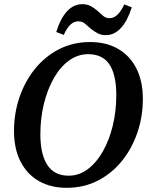

<svg xmlns="http://www.w3.org/2000/svg" viewBox="-20 -881 718 918"><path d="M298 17Q224 17 167.5 -14.5Q111 -46 79 -107Q47 -168 47 -256Q47 -339 73 -415.5Q99 -492 147 -551.5Q195 -611 262 -645.5Q329 -680 411 -680Q487 -680 543.5 -648Q600 -616 631.5 -555Q663 -494 663 -408Q663 -324 637 -247.5Q611 -171 563 -111.5Q515 -52 448 -17.5Q381 17 298 17ZM308 -41Q358 -41 399.5 -72Q441 -103 471.5 -156.5Q502 -210 519 -279.5Q536 -349 536 -426Q536 -523 503.5 -572.5Q471 -622 401 -622Q352 -622 310 -591.5Q268 -561 237.5 -507.5Q207 -454 190 -385Q173 -316 173 -239Q173 -143 206.5 -92Q240 -41 308 -41ZM249 -728Q269 -793 300.5 -827Q332 -861 374 -861Q397 -861 413.5 -852Q430 -843 444 -831Q458 -819 471.5 -806.5Q485 -794 504 -794Q544 -794 574 -860L610 -846Q590 -782 558.5 -747.5Q527 -713 486 -713Q463 -713 446.5 -722Q430 -731 416 -742Q401 -755 387.5 -767Q374 -779 354 -779Q313 -779 285 -714Z"/></svg>

Font: Source Serif 4 SmText Semibold
Style: Italic
Weight: 600
Italic angle: -12°
Designer: Frank Grießhammer
Foundry: Adobe
Version: Version 4.005;hotconv 1.1.0;makeotfexe 2.6.0